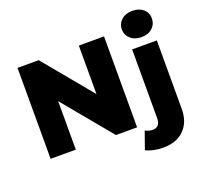

<svg xmlns="http://www.w3.org/2000/svg" viewBox="-163 -995 1473 1389"><g transform="rotate(-20 573.0 -300.5)"><path d="M70 0V-700H233L619 -234H542V-700H736V0H573L187 -466H264V0ZM864 203Q826 203 791.5 195.5Q757 188 732 175L780 40Q806 56 839 56Q864 56 879.5 39Q895 22 895 -15V-542H1085V-14Q1085 85 1027 144Q969 203 864 203ZM990 -602Q938 -602 906 -631Q874 -660 874 -703Q874 -746 906 -775Q938 -804 990 -804Q1042 -804 1074 -776.5Q1106 -749 1106 -706Q1106 -661 1074.5 -631.5Q1043 -602 990 -602Z"/></g></svg>

Font: Montserrat Thin ExtraBold
Style: Regular
Weight: 800
Version: Version 9.000